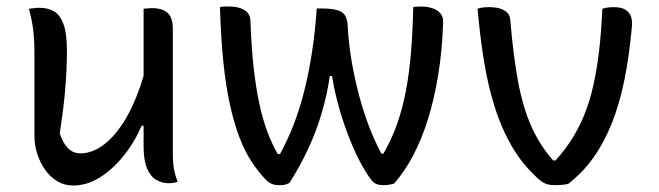

<svg xmlns="http://www.w3.org/2000/svg" viewBox="-20 -560 2030 591"><path d="M102 -536Q128 -536 146.5 -525Q165 -514 175.5 -485.5Q186 -457 186 -403Q186 -371 184.5 -341.5Q183 -312 180.5 -282.5Q178 -253 174 -221Q170 -189 164 -149Q174 -119 189.5 -103.5Q205 -88 228 -88Q257 -88 286 -105.5Q315 -123 342 -157.5Q369 -192 391.5 -242.5Q414 -293 431 -359V-173H416Q393 -120 359 -78.5Q325 -37 286 -13Q247 11 205 11Q178 11 156.5 -2Q135 -15 119.5 -36.5Q104 -58 95 -85.5Q86 -113 86 -141Q86 -184 86 -226Q86 -268 86 -310.5Q86 -353 86 -394Q86 -435 82.5 -465.5Q79 -496 69 -533Q78 -534 85.5 -535Q93 -536 102 -536ZM447 -535Q470 -535 484.5 -528Q499 -521 505.5 -507Q512 -493 512 -472Q512 -405 512 -341Q512 -277 512 -215Q512 -153 512 -91Q512 -70 513.5 -54.5Q515 -39 518.5 -26Q522 -13 527 0Q523 1 518 2Q513 3 508.5 3.5Q504 4 499 4Q478 4 460 -7Q442 -18 432 -43Q422 -68 422 -111Q422 -183 422 -254.5Q422 -326 422 -396Q422 -466 422 -533Q427 -534 430.5 -534Q434 -534 438.5 -534.5Q443 -535 447 -535Z M955 -534H966Q1000 -534 1017.5 -529Q1035 -524 1042 -512.5Q1049 -501 1050 -483Q1053 -426 1062.5 -371Q1072 -316 1085.5 -265.5Q1099 -215 1116.5 -169.5Q1134 -124 1154 -87H1160Q1180 -121 1196 -161.5Q1212 -202 1224 -254.5Q1236 -307 1243 -376Q1250 -445 1252 -538Q1255 -539 1258 -539Q1261 -539 1265 -539.5Q1269 -540 1273 -540Q1294 -540 1310 -535Q1326 -530 1335.5 -519Q1345 -508 1344 -490Q1341 -402 1328.5 -327Q1316 -252 1296.5 -190.5Q1277 -129 1251 -80Q1225 -31 1193 5Q1189 6 1185.5 7Q1182 8 1178 8.5Q1174 9 1170 9.5Q1166 10 1161 10Q1148 10 1139 6.5Q1130 3 1123 -6Q1108 -26 1093 -53Q1078 -80 1064.5 -112Q1051 -144 1039 -179Q1027 -214 1017.5 -251Q1008 -288 1002 -326H995Q991 -296 984.5 -267Q978 -238 969.5 -209.5Q961 -181 950.5 -153.5Q940 -126 927.5 -99.5Q915 -73 901 -47.5Q887 -22 871 3Q867 5 862 7Q857 9 851.5 9.5Q846 10 838 10Q826 10 816.5 6Q807 2 799 -6Q775 -31 754 -63Q733 -95 716.5 -138.5Q700 -182 687.5 -239Q675 -296 667.5 -369.5Q660 -443 657 -538Q661 -539 664.5 -539.5Q668 -540 672.5 -540Q677 -540 682 -540Q706 -540 721 -534.5Q736 -529 743.5 -519Q751 -509 751 -493Q754 -412 761 -350Q768 -288 778.5 -240Q789 -192 803 -154.5Q817 -117 835 -86H842Q865 -128 883.5 -175.5Q902 -223 916 -278Q930 -333 940 -397Q950 -461 955 -534Z M1484 -538Q1504 -538 1518 -534Q1532 -530 1541 -521.5Q1550 -513 1551 -496Q1560 -387 1575 -307.5Q1590 -228 1616 -170Q1642 -112 1683 -66H1690Q1718 -97 1740 -131.5Q1762 -166 1778.5 -206.5Q1795 -247 1806 -295.5Q1817 -344 1824 -403Q1831 -462 1834 -533Q1843 -536 1852 -537Q1861 -538 1870 -538Q1891 -538 1903.5 -531Q1916 -524 1921.5 -511Q1927 -498 1925 -478Q1917 -388 1902 -314Q1887 -240 1863 -180Q1839 -120 1806 -74Q1773 -28 1729 6Q1721 8 1710 9Q1699 10 1688 10Q1676 10 1666 7.5Q1656 5 1645.5 -2.5Q1635 -10 1622 -24Q1592 -53 1568 -89.5Q1544 -126 1525 -170.5Q1506 -215 1491.5 -269.5Q1477 -324 1467 -389.5Q1457 -455 1450 -533Q1457 -536 1466.5 -537Q1476 -538 1484 -538Z"/></svg>

Font: Recursive Casual
Style: Regular
Weight: 400
Version: Version 1.047